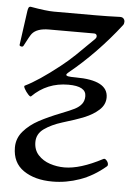

<svg xmlns="http://www.w3.org/2000/svg" viewBox="-49 -463 494 725"><g transform="rotate(5 198.0 -100.0)"><path d="M24.9 109.4Q24.9 74.7 47.9 48.1Q70.8 21.5 105.7 2.7Q140.6 -16.1 189.5 -35.2Q220.7 -47.4 237.5 -55.9Q254.4 -64.5 263.7 -76.7Q272.9 -88.9 272.9 -106.4Q272.9 -144 205.6 -144Q125 -144 68.8 -87.9Q65.9 -85 57.6 -94Q49.3 -103 43.5 -113.5Q37.6 -124 41.5 -126Q91.3 -149.9 169.9 -211.9Q197.3 -233.4 223.6 -258.5Q250 -283.7 291.5 -325.2Q295.9 -329.6 295.9 -335.4Q295.9 -339.8 293.2 -342.5Q290.5 -345.2 285.6 -345.2H114.7Q68.4 -345.2 50.3 -322.8Q43.9 -314.9 23.4 -274.9Q22 -272 17.6 -272Q14.2 -272 11.2 -273.7Q8.3 -275.4 8.8 -277.8L26.9 -408.2Q28.3 -417 30.5 -420.9Q32.7 -424.8 37.6 -424.8Q97.7 -414.1 126.5 -414.1H283.7Q330.1 -414.1 377.9 -416Q386.7 -416 391.1 -410.9Q395.5 -405.8 395.5 -398.9Q395.5 -391.1 391.6 -386.2Q349.1 -331.1 300.3 -280.8Q251.5 -230.5 202.6 -190.9Q194.3 -184.1 194.3 -180.7Q194.3 -176.8 202.6 -175.3Q210.9 -173.8 230.5 -173.8Q353.5 -173.8 353.5 -108.4Q353.5 -81.1 331.5 -61Q309.6 -41 277.1 -27.8Q244.6 -14.6 195.3 0Q154.3 12.7 127.2 32Q100.1 51.3 100.1 82.5Q100.1 112.3 117.9 131.6Q135.7 150.9 162.4 159.7Q189 168.5 217.3 168.5Q276.9 168.5 361.3 124Q367.2 120.6 373.8 128.2Q380.4 135.7 380.4 143.6Q380.4 148.4 377.4 150.4Q331.5 189.5 280.5 207.5Q229.5 225.6 176.8 225.6Q109.9 225.6 67.4 196.5Q24.9 167.5 24.9 109.4Z"/></g></svg>

Font: JuniusX
Style: Regular
Weight: 400
Designer: Peter S. Baker
Foundry: Briery Creek Software
Version: Version 1.004